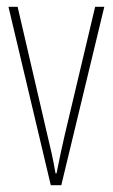

<svg xmlns="http://www.w3.org/2000/svg" viewBox="-20 -547 333 567"><path d="M130 0H161L288 -527H261L172 -152C163 -114 155 -76 147 -35H144C137 -77 128 -115 119 -152L32 -527H5Z"/></svg>

Font: Noto Sans Armenian ExtraCondensed Thin
Style: Regular
Weight: 100
Width: 2
Designer: Monotype Design Team
Foundry: Monotype Imaging Inc.
Version: Version 2.008